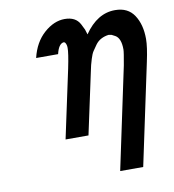

<svg xmlns="http://www.w3.org/2000/svg" viewBox="-76 -556 714 790"><g transform="rotate(-10 281.0 -161.0)"><path d="M103 -351.1Q118.2 -415 159.7 -451.9Q201.2 -488.8 246.1 -488.8Q269 -488.8 284.9 -480.5Q300.8 -472.2 309.8 -455.1Q318.8 -438 321.5 -431.4Q324.2 -424.8 328.1 -410.2Q382.3 -489.3 457 -488.8Q510.3 -488.8 536.1 -449.5Q562 -410.2 562 -350.1Q562 -316.9 548.8 -255.9L459 167H362.8L453.1 -258.8Q462.9 -312 462.9 -323.2Q462.9 -347.2 457 -362.1Q451.2 -377 439.7 -383.5Q428.2 -390.1 425 -391.1Q421.9 -392.1 413.1 -393.1Q396 -391.1 381.6 -383.5Q367.2 -376 357.2 -362.1Q347.2 -348.1 340.6 -338.1Q334 -328.1 327.9 -308.1Q321.8 -288.1 320.8 -283.4Q319.8 -278.8 315.9 -261.2L259.8 0H164.1L225.1 -285.2Q238.3 -349.1 237.8 -370.1Q237.8 -384.3 231 -393.1L227.1 -395H224.1Q204.1 -391.1 194.8 -351.1Z"/></g></svg>

Font: CMU Bright
Style: SemiBoldOblique
Weight: 600
Italic angle: -12°
Version: Version 0.7.0